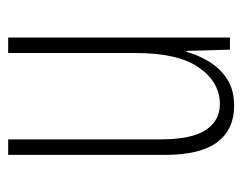

<svg xmlns="http://www.w3.org/2000/svg" viewBox="-80 -498 579 458"><g transform="rotate(90 209.0 -269.5)"><path d="M233 -539Q289 -539 319.5 -499Q350 -459 350 -373V0H313V-362Q313 -438 290.5 -471.5Q268 -505 229 -505Q177 -505 142 -455.5Q107 -406 107 -305V0H70V-529H99L102 -425H104Q112 -454 128 -480Q144 -506 169.5 -522.5Q195 -539 233 -539Z"/></g></svg>

Font: Noto Sans Lao Looped ExtraCondensed ExtraLight
Style: Regular
Weight: 200
Width: 2
Designer: Mark Frömberg, Ben Mitchell
Foundry: The Fontpad Ltd
Version: Version 1.002; ttfautohint (v1.8.4.7-5d5b)